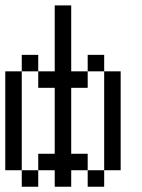

<svg xmlns="http://www.w3.org/2000/svg" viewBox="-20 -708 540 728"><path d="M250 -437.5H312.5V-375H250V-125H312.5V-62.5H250V0H187.5V-62.5H125V-125H187.5V-375H125V-437.5H187.5V-687.5H250ZM0 -437.5H62.5V-62.5H0ZM62.5 -62.5H125V0H62.5ZM62.5 -500H125V-437.5H62.5ZM312.5 -62.5H375V0H312.5ZM312.5 -500H375V-437.5H312.5ZM375 -437.5H437.5V-62.5H375Z"/></svg>

Font: 寒蝉点阵体 16px
Style: Regular
Weight: 400
Designer: Designed by Warren2060
Foundry: ChillType
Version: Version 1.000